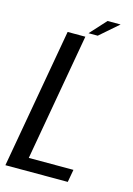

<svg xmlns="http://www.w3.org/2000/svg" viewBox="-138 -833 622 895"><g transform="rotate(15 173.0 -386.0)"><path d="M-19.5 0 100 -675H185.5L77 -61H292.5L281.5 0ZM195.5 -694.5 266.5 -772.5H329.5L240 -694.5Z"/></g></svg>

Font: Anybody
Style: Italic
Weight: 400
Italic angle: -10°
Designer: Tyler Finck
Foundry: Etcetera Type Company
Version: Version 1.010; ttfautohint (v1.8.3) -l 8 -r 50 -G 200 -x 14 